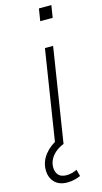

<svg xmlns="http://www.w3.org/2000/svg" viewBox="-163 -723 508 954"><g transform="rotate(-15 91.0 -246.0)"><path d="M47 0 123 -484H165L89 0ZM135 -619 145 -682H209L199 -619ZM59 190Q16 190 -7 165.5Q-30 141 -30 103Q-30 59 -1.5 23.5Q27 -12 71 -31L89 0Q62 11 44.5 26.5Q27 42 18 60.5Q9 79 9 99Q9 124 22.5 139Q36 154 64 154Q76 154 89.5 151Q103 148 118 141L127 175Q117 180 98 185Q79 190 59 190Z"/></g></svg>

Font: Nunito Sans 12pt ExtraLight
Style: Italic
Weight: 200
Italic angle: -9°
Designer: Vernon Adams
Foundry: Vernon Adams
Version: Version 3.101;gftools[0.9.27]